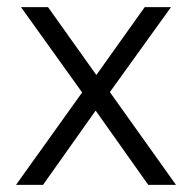

<svg xmlns="http://www.w3.org/2000/svg" viewBox="-20 -520 540 540"><path d="M211 -260 39 -500H115L251 -309L387 -500H461L289 -261L475 0H397L249 -209L101 0H25Z"/></svg>

Font: PT Root UI
Style: Regular
Weight: 400
Designer: Vitaly Kuzmin
Foundry: ParaType Ltd.
Version: Version 2.001G